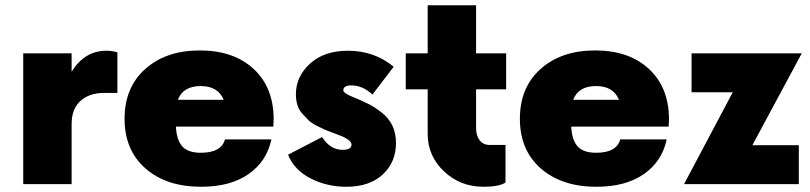

<svg xmlns="http://www.w3.org/2000/svg" viewBox="-20 -704 3095 734"><path d="M386.2 -510Q410 -510 428.8 -503.8V-348.8H378.8Q321.2 -348.8 287.5 -318.1Q253.8 -287.5 253.8 -230V0H68.8V-500H253.8V-430Q303.8 -510 386.2 -510Z M1026.2 -251.2 1025 -220H652.5Q655 -168.8 676.9 -144.4Q698.8 -120 747.5 -120Q826.2 -120 840 -171.2H1017.5Q1000 -87.5 930.6 -38.8Q861.2 10 748.8 10Q616.2 10 536.2 -60Q456.2 -130 456.2 -250Q456.2 -370 535.6 -440.6Q615 -511.2 743.8 -511.2Q872.5 -511.2 948.8 -441.2Q1025 -371.2 1026.2 -251.2ZM747.5 -375Q680 -375 660 -322.5H835Q813.8 -375 747.5 -375Z M1303.8 10Q1230 10 1167.5 -21.9Q1105 -53.8 1081.2 -112.5L1211.2 -180Q1242.5 -131.2 1290 -131.2Q1323.8 -131.2 1323.8 -151.2Q1323.8 -170 1272.5 -188.8L1250 -197.5Q1228.8 -205 1220.6 -208.8Q1212.5 -212.5 1191.2 -223.1Q1170 -233.8 1160 -243.8Q1150 -253.8 1136.2 -268.8Q1122.5 -283.8 1116.9 -302.5Q1111.2 -321.2 1111.2 -343.8Q1111.2 -411.2 1165 -460.6Q1218.8 -510 1310 -510Q1411.2 -510 1485 -448.8L1403.8 -342.5Q1366.2 -377.5 1323.8 -377.5Q1292.5 -377.5 1292.5 -358.8Q1292.5 -347.5 1333.8 -331.2Q1367.5 -317.5 1390.6 -305.6Q1413.8 -293.8 1440 -273.1Q1466.2 -252.5 1480 -223.8Q1493.8 -195 1493.8 -157.5Q1493.8 -83.8 1443.1 -36.9Q1392.5 10 1303.8 10Z M1915 -362.5H1800V-215Q1800 -185 1813.8 -167.5Q1827.5 -150 1851.2 -150H1912.5V-6.2Q1888.8 10 1827.5 10Q1740 10 1677.5 -48.8Q1615 -107.5 1615 -192.5V-362.5H1531.2V-500H1615V-683.8H1800V-500H1915Z M2537.5 -251.2 2536.2 -220H2163.8Q2166.2 -168.8 2188.1 -144.4Q2210 -120 2258.8 -120Q2337.5 -120 2351.2 -171.2H2528.8Q2511.2 -87.5 2441.9 -38.8Q2372.5 10 2260 10Q2127.5 10 2047.5 -60Q1967.5 -130 1967.5 -250Q1967.5 -370 2046.9 -440.6Q2126.2 -511.2 2255 -511.2Q2383.8 -511.2 2460 -441.2Q2536.2 -371.2 2537.5 -251.2ZM2258.8 -375Q2191.2 -375 2171.2 -322.5H2346.2Q2325 -375 2258.8 -375Z M3045 -500 2856.2 -148.8H3033.8V0H2595L2781.2 -351.2H2623.8V-500Z"/></svg>

Font: Now Alt Black
Style: Regular
Weight: 900
Designer: Alfredo Marco Pradil
Foundry: Alfredo Marco Pradil
Version: Version 1.002;PS 001.002;hotconv 1.0.88;makeotf.lib2.5.64775